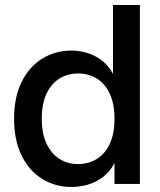

<svg xmlns="http://www.w3.org/2000/svg" viewBox="-20 -731 635 763"><path d="M264 12Q199 12 147 -20.5Q95 -53 65.5 -113.5Q36 -174 36 -259Q36 -344 65.5 -404.5Q95 -465 147 -497.5Q199 -530 264 -530Q296 -530 327 -520.5Q358 -511 384.5 -491Q411 -471 428 -439H429V-711H536V0H435V-83Q418 -50 391 -29Q364 -8 331.5 2Q299 12 264 12ZM290 -79Q332 -79 365 -99.5Q398 -120 416.5 -160Q435 -200 435 -259Q435 -319 416 -359Q397 -399 364.5 -419Q332 -439 290 -439Q249 -439 216.5 -419Q184 -399 165 -359Q146 -319 146 -259Q146 -200 165 -160Q184 -120 216.5 -99.5Q249 -79 290 -79Z"/></svg>

Font: TikTok Sans 24pt Medium
Style: Regular
Weight: 500
Version: Version 4.000